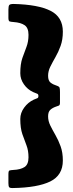

<svg xmlns="http://www.w3.org/2000/svg" viewBox="-20 -800 370 970"><path d="M49 -780Q173 -777 235.2 -745.5Q297.5 -714 297.5 -640Q297.5 -599.5 286.2 -568.2Q275 -537 260.2 -511.5Q245.5 -486 234.2 -463.2Q223 -440.5 223 -417Q223 -392 236 -382.2Q249 -372.5 267 -367Q279 -363 281 -357Q283 -351 283 -334.5V-280.5Q283 -268 276 -266Q269 -264 260.5 -260.5Q245 -255 234 -245Q223 -235 223 -212Q223 -188.5 234.2 -165.8Q245.5 -143 260.2 -117.5Q275 -92 286.2 -60.8Q297.5 -29.5 297.5 11Q297.5 85.5 233.8 116.8Q170 148 45 150Q30 150.5 26.2 145.5Q22.5 140.5 22.5 125V80.5Q22.5 63.5 27.5 61.5Q32.5 59.5 48 58.5Q83.5 57 103.8 44Q124 31 124 -5Q124 -39.5 113.8 -65.8Q103.5 -92 93 -122.2Q82.5 -152.5 82.5 -199Q82.5 -229.5 102 -256.2Q121.5 -283 150.5 -296.5Q163.5 -302 168.8 -304Q174 -306 174 -315Q174 -324.5 167.8 -326.5Q161.5 -328.5 147 -335Q119 -348 100.8 -374Q82.5 -400 82.5 -430Q82.5 -476.5 93 -506.8Q103.5 -537 113.8 -563.2Q124 -589.5 124 -624Q124 -659.5 104.2 -672.8Q84.5 -686 50 -688.5Q36 -689.5 29.2 -691.5Q22.5 -693.5 22.5 -709.5V-751.5Q22.5 -769.5 27 -774.8Q31.5 -780 49 -780Z"/></svg>

Font: Besley* Narrow Heavy
Style: Regular
Weight: 800
Width: 4
Designer: Owen Earl
Foundry: indestructible type*
Version: Version 3.000; ttfautohint (v1.8.3)